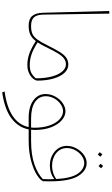

<svg xmlns="http://www.w3.org/2000/svg" viewBox="346 -1121 1016 1748"><g transform="rotate(90 854.0 -247.0)"><path d="M80 -733 104 -735 113 -133Q114 -74 138 -48Q162 -22 215 -22L227 -11L212 0Q153 0 125.5 -32Q98 -64 96 -132Z M714 -77Q711 -57 692 -36Q673 -15 642 -1.5Q611 12 572 12Q522 12 472.5 -4.5Q423 -21 354 -65Q326 -29 294.5 -14.5Q263 0 216 0H212L197 -11L214 -22H220Q262 -22 289 -34.5Q316 -47 339 -78Q362 -109 393 -172Q431 -248 455.5 -286.5Q480 -325 506.5 -343Q533 -361 569 -361Q609 -361 642 -327Q675 -293 694.5 -228.5Q714 -164 714 -77ZM693 -65Q693 -150 676 -212Q659 -274 630 -306.5Q601 -339 566 -339Q537 -339 513.5 -322Q490 -305 465.5 -265.5Q441 -226 406 -153Q386 -112 366 -81Q434 -39 479.5 -24.5Q525 -10 571 -10Q619 -10 645.5 -25Q672 -40 693 -65Z M1259 0H1158Q1140 94 1057.5 156.5Q975 219 821 241L813 219Q1099 180 1137 0H1053Q952 0 894 -42.5Q836 -85 836 -154Q836 -200 859 -242Q882 -284 918.5 -309.5Q955 -335 993 -335Q1035 -335 1074 -302Q1113 -269 1138 -206Q1163 -143 1163 -57Q1163 -44 1161 -22H1261L1274 -11ZM1143 -49Q1143 -133 1121 -193Q1099 -253 1064.5 -283Q1030 -313 992 -313Q960 -313 928 -290.5Q896 -268 876 -232Q856 -196 856 -156Q856 -94 908.5 -58Q961 -22 1058 -22H1141Q1143 -40 1143 -49Z M1631 -192Q1631 -153 1630 -132Q1622 -107 1574.5 -76Q1527 -45 1445.5 -22.5Q1364 0 1259 0L1244 -12L1261 -22Q1393 -22 1479.5 -53.5Q1566 -85 1610 -129Q1612 -169 1612 -185Q1612 -204 1610 -234Q1587 -214 1554.5 -203.5Q1522 -193 1486 -193Q1437 -193 1396.5 -213Q1356 -233 1332 -268Q1308 -303 1308 -347Q1308 -393 1331 -435Q1354 -477 1390 -502.5Q1426 -528 1464 -528Q1535 -528 1583 -449.5Q1631 -371 1631 -192ZM1610 -252Q1602 -389 1561 -447.5Q1520 -506 1463 -506Q1431 -506 1399.5 -483.5Q1368 -461 1348 -424.5Q1328 -388 1328 -348Q1328 -288 1374.5 -250.5Q1421 -213 1491 -213Q1522 -213 1553.5 -223Q1585 -233 1610 -252ZM1471 -654 1490 -678 1512 -660 1493 -636ZM1366 -647 1385 -671 1407 -653 1387 -629Z"/></g></svg>

Font: FiraGO Thin
Style: Italic
Weight: 100
Italic angle: -8°
Designer: bBox Type GmbH
Foundry: bBox Type GmbH
Version: Version 1.001